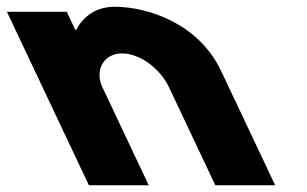

<svg xmlns="http://www.w3.org/2000/svg" viewBox="-188 -548 909 568"><path d="M75 0H252L114.9 -290C90.8 -341 119.6 -390 172.6 -390C229.6 -390 287.8 -341 311.9 -290L449 0H626L466.2 -338C398.6 -481 245.4 -528 151.4 -528C95.4 -528 58.1 -499 37 -459H35L9.5 -513H-167.5Z"/></svg>

Font: Hussar
Style: BdOpOblFive
Weight: 700
Foundry: Cannot Into Space Fonts
Version: Version 2.00